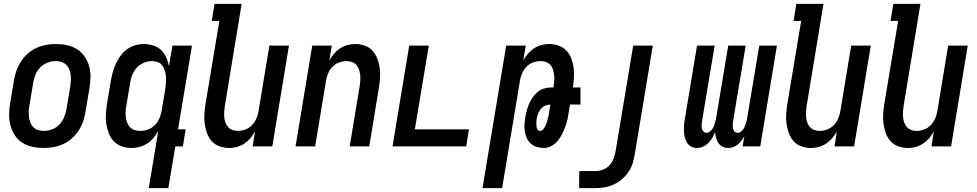

<svg xmlns="http://www.w3.org/2000/svg" viewBox="-20 -755 5040 990"><path d="M205 8Q175 8 147 2Q119 -4 96 -18.5Q73 -33 57.5 -56Q42 -79 34.5 -106Q27 -133 27 -162.5Q27 -192 32 -221L52 -341Q56 -366 65 -391Q74 -416 88.5 -438.5Q103 -461 123.5 -479Q144 -497 168.5 -508Q193 -519 218 -523.5Q243 -528 268 -528Q298 -528 326 -522Q354 -516 377 -501.5Q400 -487 416 -464Q432 -441 439.5 -414Q447 -387 446.5 -357.5Q446 -328 441 -299L421 -179Q417 -154 408.5 -129Q400 -104 385 -81.5Q370 -59 350 -41Q330 -23 305.5 -12Q281 -1 255.5 3.5Q230 8 205 8ZM205 -80Q227 -80 248.5 -88Q270 -96 286 -112.5Q302 -129 310.5 -150.5Q319 -172 323 -193L343 -313Q345 -328 345.5 -343Q346 -358 344 -372Q342 -386 336.5 -399Q331 -412 321 -421.5Q311 -431 297.5 -435.5Q284 -440 269 -440Q247 -440 225.5 -432Q204 -424 187.5 -407.5Q171 -391 162.5 -369.5Q154 -348 151 -327L131 -207Q128 -192 128 -177Q128 -162 130 -148Q132 -134 137.5 -121Q143 -108 152.5 -98.5Q162 -89 176 -84.5Q190 -80 205 -80Z M702 -80Q722 -80 741.5 -86.5Q761 -93 776.5 -108Q792 -123 800.5 -142Q809 -161 813 -181L833 -301Q835 -316 836 -332Q837 -348 835.5 -363Q834 -378 829.5 -392Q825 -406 816.5 -417.5Q808 -429 794 -434.5Q780 -440 764 -440Q743 -440 722 -431.5Q701 -423 685.5 -406Q670 -389 662 -368.5Q654 -348 651 -327L631 -207Q628 -192 627.5 -177.5Q627 -163 629 -149Q631 -135 636 -122Q641 -109 650.5 -99Q660 -89 673.5 -84.5Q687 -80 702 -80ZM747 215 796 -79Q785 -60 770.5 -43Q756 -26 738 -14.5Q720 -3 699.5 2.5Q679 8 659 8Q632 8 608 -0.5Q584 -9 567 -26.5Q550 -44 541 -67.5Q532 -91 528 -116.5Q524 -142 526 -168.5Q528 -195 532 -221L552 -341Q556 -363 562 -385Q568 -407 578 -428Q588 -449 602 -468Q616 -487 635 -501Q654 -515 676.5 -521.5Q699 -528 721 -528Q746 -528 770 -520.5Q794 -513 810.5 -497Q827 -481 837 -459Q847 -437 851 -413L869 -520H970L898 -88H937L923 0H884L848 215Z M1163 8Q1136 8 1112 -0.5Q1088 -9 1072 -27Q1056 -45 1047.5 -68.5Q1039 -92 1035.5 -117.5Q1032 -143 1034 -169Q1036 -195 1040 -221L1111 -647H1072L1086 -735H1226L1139 -207Q1137 -193 1136 -178.5Q1135 -164 1136.5 -150Q1138 -136 1142.5 -123Q1147 -110 1156 -100Q1165 -90 1178 -85Q1191 -80 1206 -80Q1225 -80 1244.5 -87Q1264 -94 1278.5 -109Q1293 -124 1301.5 -143Q1310 -162 1313 -181L1369 -520H1470L1384 0H1283L1295 -77Q1285 -59 1271 -42.5Q1257 -26 1239.5 -14.5Q1222 -3 1202 2.5Q1182 8 1163 8Z M1504 0 1590 -520H1691L1678 -443Q1688 -461 1702 -477.5Q1716 -494 1733.5 -505.5Q1751 -517 1771 -522.5Q1791 -528 1810 -528Q1837 -528 1861 -519.5Q1885 -511 1901 -493Q1917 -475 1926 -451.5Q1935 -428 1938 -402.5Q1941 -377 1939.5 -351Q1938 -325 1933 -299L1884 0H1783L1835 -313Q1837 -327 1838 -341.5Q1839 -356 1837 -370Q1835 -384 1831 -397Q1827 -410 1818 -420Q1809 -430 1796 -435Q1783 -440 1768 -440Q1749 -440 1729 -433Q1709 -426 1694.5 -411Q1680 -396 1672 -377Q1664 -358 1661 -339L1605 0Z M2004 0 2090 -520H2191L2119 -88H2398L2384 0Z M2468 215 2590 -520H2691L2678 -443Q2688 -461 2702 -477.5Q2716 -494 2733.5 -505.5Q2751 -517 2771 -522.5Q2791 -528 2810 -528Q2836 -528 2859.5 -520Q2883 -512 2900 -494.5Q2917 -477 2925.5 -454Q2934 -431 2937.5 -406Q2941 -381 2939.5 -355.5Q2938 -330 2934 -304H2973V-216H2919L2913 -179Q2910 -159 2906 -139.5Q2902 -120 2894.5 -101Q2887 -82 2878 -63.5Q2869 -45 2856 -29Q2843 -13 2823.5 -2.5Q2804 8 2785 8Q2766 8 2748 2.5Q2730 -3 2717 -14.5Q2704 -26 2696.5 -42.5Q2689 -59 2686 -77Q2683 -95 2684.5 -114.5Q2686 -134 2689 -153Q2692 -170 2697 -187.5Q2702 -205 2709 -221.5Q2716 -238 2727 -253.5Q2738 -269 2752.5 -281Q2767 -293 2785 -298.5Q2803 -304 2820 -304H2833L2835 -313Q2837 -327 2838 -341.5Q2839 -356 2837 -370Q2835 -384 2831 -397Q2827 -410 2818 -420Q2809 -430 2796 -435Q2783 -440 2768 -440Q2749 -440 2729 -433Q2709 -426 2694.5 -411Q2680 -396 2672 -377Q2664 -358 2661 -339L2569 215ZM2764 -80Q2774 -80 2781 -88.5Q2788 -97 2792 -105.5Q2796 -114 2799 -123.5Q2802 -133 2804.5 -142Q2807 -151 2809 -160Q2811 -169 2812 -179L2818 -216Q2804 -216 2790.5 -210Q2777 -204 2768 -192.5Q2759 -181 2754 -168Q2749 -155 2747 -141Q2746 -132 2745.5 -123Q2745 -114 2746 -105Q2747 -96 2751 -88Q2755 -80 2764 -80Z M3050 215H2966L2967 127H3050Q3069 127 3088.5 120Q3108 113 3122 98Q3136 83 3143.5 64Q3151 45 3154 26L3245 -520H3346L3253 40Q3249 64 3242 87Q3235 110 3221 131Q3207 152 3187 169Q3167 186 3144 196.5Q3121 207 3097 211Q3073 215 3050 215Z M3734 8Q3718 8 3705 1Q3692 -6 3684 -18Q3676 -30 3672 -45Q3668 -60 3667 -75Q3662 -60 3653.5 -45.5Q3645 -31 3633 -18.5Q3621 -6 3605 1Q3589 8 3574 8H3573Q3557 8 3544 1Q3531 -6 3523 -18.5Q3515 -31 3511 -46Q3507 -61 3506.5 -76.5Q3506 -92 3507 -108Q3508 -124 3511 -140L3574 -520H3665L3599 -125Q3598 -116 3597.5 -107Q3597 -98 3599.5 -90Q3602 -82 3608.5 -76Q3615 -70 3624 -70Q3632 -70 3639.5 -76Q3647 -82 3652.5 -89.5Q3658 -97 3661 -105Q3664 -113 3666.5 -121.5Q3669 -130 3671 -138.5Q3673 -147 3674 -155L3735 -520H3825L3759 -125Q3758 -116 3758 -107Q3758 -98 3760 -90Q3762 -82 3768.5 -76Q3775 -70 3784 -70Q3793 -70 3800.5 -76Q3808 -82 3813 -89.5Q3818 -97 3821 -105Q3824 -113 3827 -121.5Q3830 -130 3831.5 -138.5Q3833 -147 3834 -155L3895 -520H3986L3900 0H3809L3818 -54Q3812 -41 3803.5 -30Q3795 -19 3784.5 -10Q3774 -1 3760.5 3.5Q3747 8 3734 8Z M4163 8Q4136 8 4112 -0.5Q4088 -9 4072 -27Q4056 -45 4047.5 -68.5Q4039 -92 4035.5 -117.5Q4032 -143 4034 -169Q4036 -195 4040 -221L4111 -647H4072L4086 -735H4226L4139 -207Q4137 -193 4136 -178.5Q4135 -164 4136.5 -150Q4138 -136 4142.5 -123Q4147 -110 4156 -100Q4165 -90 4178 -85Q4191 -80 4206 -80Q4225 -80 4244.5 -87Q4264 -94 4278.5 -109Q4293 -124 4301.5 -143Q4310 -162 4313 -181L4369 -520H4470L4384 0H4283L4295 -77Q4285 -59 4271 -42.5Q4257 -26 4239.5 -14.5Q4222 -3 4202 2.5Q4182 8 4163 8Z M4663 8Q4636 8 4612 -0.5Q4588 -9 4572 -27Q4556 -45 4547.5 -68.5Q4539 -92 4535.5 -117.5Q4532 -143 4534 -169Q4536 -195 4540 -221L4611 -647H4572L4586 -735H4726L4639 -207Q4637 -193 4636 -178.5Q4635 -164 4636.5 -150Q4638 -136 4642.5 -123Q4647 -110 4656 -100Q4665 -90 4678 -85Q4691 -80 4706 -80Q4725 -80 4744.5 -87Q4764 -94 4778.5 -109Q4793 -124 4801.5 -143Q4810 -162 4813 -181L4869 -520H4970L4884 0H4783L4795 -77Q4785 -59 4771 -42.5Q4757 -26 4739.5 -14.5Q4722 -3 4702 2.5Q4682 8 4663 8Z"/></svg>

Font: Iosevka Semibold
Style: Italic
Weight: 600
Italic angle: -9°
Monospace: yes
Designer: Belleve Invis
Foundry: Belleve Invis
Version: Version 32.5.0; ttfautohint (v1.8.4)